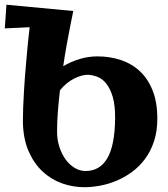

<svg xmlns="http://www.w3.org/2000/svg" viewBox="-47 -760 704 804"><path d="M611.8 -263.2Q611.8 -210.4 598.1 -168.9Q584.5 -127.4 561 -95.5Q537.6 -63.5 506.8 -40.8Q476.1 -18.1 442.1 -3.7Q408.2 10.7 373 17.3Q337.9 23.9 306.2 23.9Q257.8 23.9 212.2 7.6Q166.5 -8.8 130.6 -42.5Q94.7 -76.2 72.5 -127.4Q50.3 -178.7 48.8 -249Q48.8 -277.3 50 -309.6Q51.3 -341.8 53.2 -375Q55.2 -408.2 57.6 -441.2Q60.1 -474.1 63 -504.4Q68.8 -574.7 77.1 -646L-26.9 -641.1L-20 -740.2L259.8 -713.9Q253.4 -682.6 246.1 -645.5Q239.7 -613.8 232.2 -572Q224.6 -530.3 217.8 -482.9Q251.5 -502.4 287.4 -513.2Q323.2 -523.9 360.8 -523.9Q413.6 -523.9 459.5 -508.5Q505.4 -493.2 539.3 -461.2Q573.2 -429.2 592.5 -380.1Q611.8 -331.1 611.8 -263.2ZM191.9 -209Q191.9 -174.8 201.7 -144.8Q211.4 -114.7 227.8 -92.3Q244.1 -69.8 265.9 -56.9Q287.6 -43.9 311 -43.9Q371.1 -43.9 402.3 -97.2Q433.6 -150.4 435.1 -263.2Q435.5 -319.8 424.8 -355.2Q414.1 -390.6 397.2 -410.9Q380.4 -431.2 360.4 -438.5Q340.3 -445.8 323.2 -446.8Q310.5 -447.3 295.4 -443.4Q280.3 -439.5 264.2 -431.4Q248 -423.3 232.7 -410.9Q217.3 -398.4 204.1 -381.8Q198.7 -336.4 195.3 -292.5Q191.9 -248.5 191.9 -209Z"/></svg>

Font: Peralta
Style: Regular
Weight: 400
Designer: Astigmatic (AOETI)
Foundry: Astigmatic (AOETI)
Version: Version 1.000